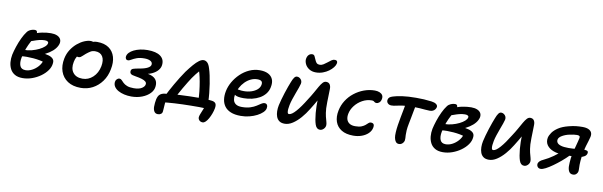

<svg xmlns="http://www.w3.org/2000/svg" viewBox="-55 -1340 6451 2055"><g transform="rotate(10 3170.5 -312.0)"><path d="M198 17Q146 17 112.5 -2.5Q79 -22 62 -55Q45 -88 41.5 -128Q38 -168 46 -210Q55 -251 71.5 -301Q88 -351 110 -397.5Q132 -444 156 -475Q165 -488 179 -496.5Q193 -505 208.5 -509.5Q224 -514 240 -514Q255 -514 261.5 -504.5Q268 -495 265 -477Q261 -461 247.5 -437Q234 -413 215.5 -379Q197 -345 179.5 -300.5Q162 -256 150 -198Q139 -142 153.5 -107Q168 -72 214 -72Q249 -72 284 -90Q319 -108 347 -139Q375 -170 386 -208L396 -189Q375 -197 343 -203Q311 -209 275 -212Q239 -215 204 -215Q169 -215 141 -211L158 -283Q203 -283 245 -294Q287 -305 321.5 -322Q356 -339 377.5 -358.5Q399 -378 402 -396Q405 -408 395 -415.5Q385 -423 363 -423Q332 -423 301.5 -415Q271 -407 240.5 -395.5Q210 -384 177 -375Q161 -372 150.5 -381Q140 -390 144 -406Q147 -423 166 -437.5Q185 -452 205 -460Q266 -488 318 -498.5Q370 -509 415 -509Q454 -509 480.5 -498Q507 -487 519 -467Q531 -447 526 -419Q519 -388 495.5 -359Q472 -330 434.5 -305.5Q397 -281 351 -263Q305 -245 253 -236L268 -284Q315 -286 356.5 -283Q398 -280 429.5 -271Q461 -262 478 -244Q495 -226 491 -196Q488 -156 461.5 -118Q435 -80 392.5 -49.5Q350 -19 299.5 -1Q249 17 198 17Z M828 12Q742 12 686 -25Q630 -62 608 -125.5Q586 -189 602 -268Q613 -322 641 -365Q669 -408 705.5 -438.5Q742 -469 780 -485Q818 -501 849 -501Q862 -501 872.5 -497Q883 -493 889 -485Q895 -477 892 -463Q886 -437 872 -417Q858 -397 823 -384Q791 -370 767.5 -351Q744 -332 729 -307Q714 -282 708 -249Q693 -176 726.5 -132Q760 -88 830 -88Q894 -88 943 -133.5Q992 -179 1007 -254Q1020 -322 995.5 -361.5Q971 -401 915 -401Q886 -401 866 -389Q846 -377 821 -357Q803 -342 792 -331Q781 -320 771.5 -314Q762 -308 748 -308Q732 -308 722 -320.5Q712 -333 718 -360Q722 -384 742.5 -409.5Q763 -435 792 -456Q821 -477 854 -490Q887 -503 919 -503Q997 -503 1045.5 -469Q1094 -435 1111.5 -375.5Q1129 -316 1113 -240Q1099 -164 1057.5 -107Q1016 -50 957 -19Q898 12 828 12Z M1378 9Q1337 9 1300 0.5Q1263 -8 1234.5 -24Q1206 -40 1191 -63Q1176 -86 1179 -115Q1181 -133 1194 -145.5Q1207 -158 1221 -158Q1236 -158 1246.5 -146.5Q1257 -135 1272.5 -120Q1288 -105 1315 -94Q1342 -83 1388 -83Q1446 -83 1477 -103.5Q1508 -124 1509 -150Q1510 -165 1496.5 -176.5Q1483 -188 1455.5 -196.5Q1428 -205 1385 -212Q1345 -217 1333 -229Q1321 -241 1324 -260Q1326 -279 1346 -286Q1366 -293 1412 -301Q1468 -310 1500.5 -327Q1533 -344 1534 -368Q1535 -392 1511 -404.5Q1487 -417 1447 -417Q1397 -417 1364 -404.5Q1331 -392 1310 -379Q1289 -366 1276 -366Q1261 -366 1253.5 -377Q1246 -388 1248 -403Q1251 -426 1269.5 -445.5Q1288 -465 1317.5 -479.5Q1347 -494 1385 -502.5Q1423 -511 1465 -511Q1559 -511 1605 -477Q1651 -443 1645 -383Q1643 -352 1620 -323.5Q1597 -295 1554.5 -275.5Q1512 -256 1450 -250V-266Q1509 -265 1547 -251.5Q1585 -238 1602.5 -211Q1620 -184 1616 -144Q1613 -101 1580 -66.5Q1547 -32 1494 -11.5Q1441 9 1378 9Z M1734 -62Q1745 -86 1764 -121.5Q1783 -157 1806.5 -198Q1830 -239 1855 -279Q1880 -319 1903 -352Q1938 -399 1968.5 -434.5Q1999 -470 2026 -489.5Q2053 -509 2075 -509Q2097 -509 2115.5 -491.5Q2134 -474 2147 -429Q2156 -402 2165 -360.5Q2174 -319 2181.5 -270.5Q2189 -222 2194 -172.5Q2199 -123 2200 -80L2093 -68Q2093 -116 2087 -170.5Q2081 -225 2072 -275.5Q2063 -326 2052.5 -363.5Q2042 -401 2033 -415L2081 -418Q2050 -388 2015.5 -344.5Q1981 -301 1948 -246Q1925 -208 1904 -172.5Q1883 -137 1866.5 -105Q1850 -73 1837 -45ZM2178 149Q2153 149 2139 132Q2125 115 2130 93Q2132 80 2142 56.5Q2152 33 2163 4.5Q2174 -24 2180 -52L2231 -1Q2216 -2 2187 -4Q2158 -6 2112 -6Q2070 -6 2024.5 -5.5Q1979 -5 1933.5 -3.5Q1888 -2 1845.5 0.5Q1803 3 1765.5 6.5Q1728 10 1699 15L1752 -30Q1749 -17 1747.5 2.5Q1746 22 1744.5 43Q1743 64 1742 81Q1741 98 1740 106Q1739 125 1725 135.5Q1711 146 1692 146Q1663 146 1650.5 124.5Q1638 103 1638 74Q1638 56 1640 32.5Q1642 9 1646 -7Q1650 -25 1657.5 -40.5Q1665 -56 1679.5 -66.5Q1694 -77 1717 -82Q1743 -86 1786 -90Q1829 -94 1882.5 -97Q1936 -100 1992.5 -101.5Q2049 -103 2101 -103Q2118 -103 2139 -102.5Q2160 -102 2183.5 -101Q2207 -100 2229 -97Q2263 -94 2276 -77Q2289 -60 2282 -21Q2277 6 2266 36Q2255 66 2240.5 92Q2226 118 2210 133.5Q2194 149 2178 149Z M2567 10Q2502 10 2458.5 -8Q2415 -26 2391.5 -58Q2368 -90 2362 -132.5Q2356 -175 2366 -224Q2376 -275 2404.5 -325Q2433 -375 2476 -416.5Q2519 -458 2572.5 -482.5Q2626 -507 2686 -507Q2741 -507 2777 -488.5Q2813 -470 2828 -435Q2843 -400 2832 -348Q2824 -307 2799 -275.5Q2774 -244 2737.5 -223.5Q2701 -203 2656.5 -192.5Q2612 -182 2564 -182Q2496 -182 2471.5 -199.5Q2447 -217 2451 -239Q2454 -251 2461.5 -257.5Q2469 -264 2484 -264Q2494 -264 2509.5 -260.5Q2525 -257 2554 -257Q2598 -257 2636 -269.5Q2674 -282 2698.5 -303.5Q2723 -325 2729 -353Q2735 -380 2723 -393.5Q2711 -407 2676 -407Q2640 -407 2606 -391Q2572 -375 2543.5 -346.5Q2515 -318 2495.5 -281Q2476 -244 2468 -203Q2462 -172 2468 -145Q2474 -118 2497 -102Q2520 -86 2563 -86Q2616 -86 2654 -98.5Q2692 -111 2717.5 -127.5Q2743 -144 2762 -156.5Q2781 -169 2796 -169Q2817 -169 2825 -153.5Q2833 -138 2828 -117Q2824 -95 2801 -72.5Q2778 -50 2742 -31.5Q2706 -13 2661 -1.5Q2616 10 2567 10Z M3278 -588Q3236 -588 3206 -607Q3176 -626 3162 -654Q3148 -682 3150 -709Q3154 -740 3170 -756.5Q3186 -773 3209 -773Q3226 -773 3234.5 -758Q3243 -743 3251 -722Q3258 -704 3269 -690Q3280 -676 3307 -676Q3326 -676 3346 -688.5Q3366 -701 3383 -715Q3404 -732 3421 -744Q3438 -756 3457 -756Q3473 -756 3480.5 -746Q3488 -736 3484 -720Q3480 -700 3462 -677Q3444 -654 3416.5 -634Q3389 -614 3353.5 -601Q3318 -588 3278 -588ZM3045 11Q3008 11 2986 -5Q2964 -21 2954 -48Q2944 -75 2943.5 -108Q2943 -141 2950 -174Q2956 -201 2966 -237.5Q2976 -274 2988.5 -312.5Q3001 -351 3013 -384.5Q3025 -418 3033 -437Q3046 -472 3059.5 -490.5Q3073 -509 3089 -509Q3106 -509 3119.5 -499.5Q3133 -490 3140 -475Q3147 -460 3143 -441Q3140 -426 3129.5 -397Q3119 -368 3106 -333Q3093 -298 3081 -262Q3069 -226 3063 -196Q3058 -172 3056 -150Q3054 -128 3057.5 -113.5Q3061 -99 3073 -99Q3102 -99 3147 -150Q3192 -201 3245 -288Q3274 -332 3296 -371.5Q3318 -411 3335.5 -441.5Q3353 -472 3369.5 -490Q3386 -508 3405 -508Q3434 -508 3446.5 -488.5Q3459 -469 3458 -439Q3458 -412 3456.5 -374Q3455 -336 3454.5 -297Q3454 -258 3455 -229Q3459 -175 3467.5 -141Q3476 -107 3482.5 -85Q3489 -63 3487 -46Q3485 -31 3476.5 -19Q3468 -7 3455.5 1Q3443 9 3428 9Q3391 9 3375.5 -36.5Q3360 -82 3353 -160Q3350 -196 3349 -236Q3348 -276 3349.5 -316Q3351 -356 3353 -390L3390 -374Q3375 -343 3352 -300.5Q3329 -258 3287 -191Q3255 -138 3215 -92Q3175 -46 3131.5 -17.5Q3088 11 3045 11Z M3790 9Q3711 9 3661.5 -21.5Q3612 -52 3593.5 -105.5Q3575 -159 3589 -228Q3601 -288 3633.5 -339Q3666 -390 3714 -427.5Q3762 -465 3819 -486Q3876 -507 3936 -507Q3964 -507 3986.5 -498Q4009 -489 4019.5 -472Q4030 -455 4025 -429Q4020 -404 4005.5 -391Q3991 -378 3974 -378Q3962 -378 3955.5 -383Q3949 -388 3942.5 -392.5Q3936 -397 3922 -397Q3868 -397 3820 -370.5Q3772 -344 3739.5 -302Q3707 -260 3698 -213Q3691 -177 3699.5 -150.5Q3708 -124 3731.5 -109Q3755 -94 3793 -94Q3836 -94 3861.5 -104.5Q3887 -115 3902 -128Q3917 -141 3928 -151.5Q3939 -162 3953 -162Q3974 -162 3983 -150.5Q3992 -139 3987 -112Q3980 -76 3951.5 -48.5Q3923 -21 3881 -6Q3839 9 3790 9Z M4136 -380Q4111 -380 4096 -396Q4081 -412 4086 -435Q4089 -450 4100.5 -460Q4112 -470 4136 -477Q4172 -489 4234.5 -498Q4297 -507 4384 -507Q4431 -507 4469 -505Q4507 -503 4553 -497Q4586 -493 4604.5 -479Q4623 -465 4619 -446Q4616 -433 4607.5 -421.5Q4599 -410 4585 -403Q4571 -396 4550 -396Q4531 -396 4502 -398.5Q4473 -401 4440 -403.5Q4407 -406 4373 -406Q4304 -406 4261 -400Q4218 -394 4189.5 -387Q4161 -380 4136 -380ZM4288 12Q4265 12 4252.5 -4Q4240 -20 4235 -47Q4231 -68 4233 -105Q4235 -142 4241.5 -185Q4248 -228 4256 -269Q4268 -328 4275.5 -371Q4283 -414 4288 -442L4399 -449Q4396 -435 4391 -409.5Q4386 -384 4380 -352Q4374 -320 4367.5 -286Q4361 -252 4355 -222Q4346 -177 4344 -146.5Q4342 -116 4343 -95.5Q4344 -75 4345 -61Q4346 -47 4344 -36Q4341 -23 4333 -12Q4325 -1 4313.5 5.5Q4302 12 4288 12Z M4765 17Q4713 17 4679.5 -2.5Q4646 -22 4629 -55Q4612 -88 4608.5 -128Q4605 -168 4613 -210Q4622 -251 4638.5 -301Q4655 -351 4677 -397.5Q4699 -444 4723 -475Q4737 -494 4760.5 -504Q4784 -514 4807 -514Q4822 -514 4828.5 -504.5Q4835 -495 4832 -477Q4828 -461 4814.5 -437Q4801 -413 4782.5 -379Q4764 -345 4746.5 -300.5Q4729 -256 4717 -198Q4706 -142 4720.5 -107Q4735 -72 4781 -72Q4816 -72 4851 -90Q4886 -108 4914 -139Q4942 -170 4953 -208L4963 -189Q4942 -197 4910 -203Q4878 -209 4842 -212Q4806 -215 4771 -215Q4736 -215 4708 -211L4725 -283Q4770 -283 4812 -294Q4854 -305 4888.5 -322Q4923 -339 4944.5 -358.5Q4966 -378 4969 -396Q4972 -408 4962 -415.5Q4952 -423 4930 -423Q4899 -423 4868.5 -415Q4838 -407 4807.5 -395.5Q4777 -384 4744 -375Q4728 -372 4717.5 -381Q4707 -390 4711 -406Q4714 -423 4733 -437.5Q4752 -452 4772 -460Q4833 -488 4885 -498.5Q4937 -509 4982 -509Q5021 -509 5047.5 -498Q5074 -487 5086 -467Q5098 -447 5093 -419Q5086 -388 5062.5 -359Q5039 -330 5001.5 -305.5Q4964 -281 4918 -263Q4872 -245 4820 -236L4835 -284Q4882 -286 4923.5 -283Q4965 -280 4996.5 -271Q5028 -262 5045 -244Q5062 -226 5058 -196Q5055 -156 5028.5 -118Q5002 -80 4959.5 -49.5Q4917 -19 4866.5 -1Q4816 17 4765 17Z M5264 11Q5227 11 5205 -5Q5183 -21 5173 -48Q5163 -75 5162.5 -108Q5162 -141 5169 -174Q5175 -201 5185 -237.5Q5195 -274 5207.5 -312.5Q5220 -351 5232 -384.5Q5244 -418 5252 -437Q5265 -472 5278.5 -490.5Q5292 -509 5308 -509Q5325 -509 5338.5 -499.5Q5352 -490 5359 -475Q5366 -460 5362 -441Q5359 -426 5348.5 -397Q5338 -368 5325 -333Q5312 -298 5300 -262Q5288 -226 5282 -196Q5277 -172 5275 -150Q5273 -128 5276.5 -113.5Q5280 -99 5292 -99Q5321 -99 5366 -150Q5411 -201 5464 -288Q5493 -332 5515 -371.5Q5537 -411 5554.5 -441.5Q5572 -472 5588.5 -490Q5605 -508 5624 -508Q5653 -508 5665.5 -488.5Q5678 -469 5677 -439Q5677 -412 5675.5 -374Q5674 -336 5673.5 -297Q5673 -258 5674 -229Q5678 -175 5686.5 -141Q5695 -107 5701.5 -85Q5708 -63 5706 -46Q5704 -31 5695.5 -19Q5687 -7 5674.5 1Q5662 9 5647 9Q5610 9 5594.5 -36.5Q5579 -82 5572 -160Q5569 -196 5568 -236Q5567 -276 5568.5 -316Q5570 -356 5572 -390L5609 -374Q5594 -343 5571 -300.5Q5548 -258 5506 -191Q5474 -138 5434 -92Q5394 -46 5350.5 -17.5Q5307 11 5264 11Z M6179 11Q6149 11 6135.5 -11.5Q6122 -34 6121 -69Q6121 -87 6122 -109Q6123 -131 6126 -155Q6129 -179 6133 -200Q6136 -217 6143 -243Q6150 -269 6157.5 -296.5Q6165 -324 6171 -348Q6177 -372 6180 -386Q6183 -401 6175.5 -407.5Q6168 -414 6149 -414Q6133 -414 6113 -411.5Q6093 -409 6071 -404Q6027 -395 5992 -375Q5957 -355 5952 -331Q5948 -312 5958.5 -296Q5969 -280 5999 -270.5Q6029 -261 6083 -261Q6105 -261 6129 -262.5Q6153 -264 6175.5 -266.5Q6198 -269 6214.5 -271Q6231 -273 6236 -273Q6262 -273 6280 -268Q6298 -263 6294 -241Q6290 -219 6270 -206Q6250 -193 6218.5 -187Q6187 -181 6148 -181H6035Q5977 -181 5930.5 -199Q5884 -217 5860.5 -250.5Q5837 -284 5845 -330Q5851 -357 5872 -387.5Q5893 -418 5934.5 -445.5Q5976 -473 6043 -490Q6089 -502 6123.5 -505.5Q6158 -509 6191 -509Q6233 -509 6257.5 -497.5Q6282 -486 6291 -466.5Q6300 -447 6294 -419Q6290 -400 6281 -371.5Q6272 -343 6263 -313Q6254 -283 6248 -256Q6243 -232 6239 -203.5Q6235 -175 6233 -148.5Q6231 -122 6231 -105Q6231 -85 6232 -63.5Q6233 -42 6231 -32Q6228 -15 6214 -2Q6200 11 6179 11ZM5827 11Q5805 11 5793.5 -4.5Q5782 -20 5786 -41Q5790 -54 5802.5 -66.5Q5815 -79 5844 -92Q5893 -115 5942.5 -150Q5992 -185 6039 -229L6110 -184Q6076 -149 6035.5 -115Q5995 -81 5955 -52.5Q5915 -24 5881.5 -6.5Q5848 11 5827 11Z"/></g></svg>

Font: Shantell Sans Medium
Style: Italic
Weight: 500
Italic angle: -11°
Designer: Stephen Nixon, Anya Danilova, Shantell Martin
Foundry: Arrow Type
Version: Version 1.011;[c5ecc13dd]